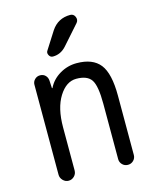

<svg xmlns="http://www.w3.org/2000/svg" viewBox="-114 -836 729 913"><g transform="rotate(-15 250.0 -380.0)"><path d="M320.3 -759.8Q336.9 -759.8 343.8 -743.7Q350.6 -727.5 339.8 -714.8L255.9 -620.1Q228.5 -589.8 190.4 -589.8Q177.7 -589.8 171.4 -602.1Q165 -614.3 171.9 -624L226.6 -710Q259.8 -759.8 320.3 -759.8ZM70.3 -40V-483.4Q70.3 -498 81.1 -508.8Q91.8 -519.5 107.4 -519.5Q123 -519.5 133.3 -509.3Q143.6 -499 144.5 -483.4L146.5 -446.3Q146.5 -445.3 147.5 -445.3Q149.4 -445.3 149.4 -446.3Q168 -484.4 206.5 -507.3Q245.1 -530.3 290 -530.3Q369.1 -530.3 404.8 -484.9Q440.4 -439.5 440.4 -330.1V-38.1Q440.4 -22.5 429.2 -11.2Q418 0 401.9 0Q385.7 0 374.5 -11.2Q363.3 -22.5 363.3 -38.1V-311.5Q363.3 -399.4 343.3 -429.2Q323.2 -459 269.5 -459Q219.7 -459 184.6 -402.8Q149.4 -346.7 149.4 -252V-40Q149.4 -23.4 137.7 -11.7Q126 0 109.9 0Q93.8 0 82 -12.2Q70.3 -24.4 70.3 -40Z"/></g></svg>

Font: Rounded-X Mgen+ 1m regular
Style: Regular
Weight: 400
Designer: [Source Han Sans]
Ryoko NISHIZUKA  (kana & ideographs); Paul D. Hunt (Latin, Greek & Cyrillic); Wenlong ZHANG  (bopomofo
Version: Version 1.059.20150602